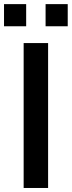

<svg xmlns="http://www.w3.org/2000/svg" viewBox="-38 -934 356 954"><path d="M188.5 -803.5V-913.5H298.5V-803.5ZM-18 -803.5V-913.5H92V-803.5ZM79.5 0V-720H201V0Z"/></svg>

Font: Vela Sans Bd
Style: Bold
Weight: 700
Designer: Principal design: Mikhail Sharanda - project Manrope.
Design modification: Ravid Balaliev
Foundry: Mikhail Sharanda
Version: Version 1.001